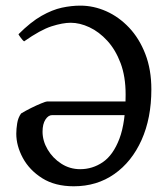

<svg xmlns="http://www.w3.org/2000/svg" viewBox="-20 -650 595 685"><path d="M520 -331.1Q520 -228.5 485.1 -150.6Q450.2 -72.8 387.9 -29.1Q325.7 14.6 243.2 14.6Q176.3 14.6 130.6 -14.2Q85 -43 61.5 -86.4Q38.1 -129.9 38.1 -172.9Q38.1 -189.9 41.3 -210Q44.4 -230 55.2 -245.1Q70.3 -254.4 90.3 -264.4Q110.4 -274.4 127.2 -281.2Q144 -288.1 148.4 -288.1H440.9V-239.3H166Q152.3 -239.3 142.1 -223.4Q131.8 -207.5 131.8 -180.2Q131.8 -147.5 149.9 -116.7Q168 -85.9 198.5 -66.2Q229 -46.4 266.1 -46.4Q310.1 -46.4 346.9 -71.5Q383.8 -96.7 406 -155Q428.2 -213.4 428.2 -313Q428.2 -377 410.2 -424.8Q392.1 -472.7 362.8 -504.6Q333.5 -536.6 299.1 -552.7Q264.6 -568.8 232.4 -568.8Q203.6 -568.8 164.1 -556.2Q124.5 -543.5 65.9 -502.4Q61.5 -505.4 54.4 -514.9Q47.4 -524.4 45.9 -527.8Q89.8 -571.8 128.2 -593.5Q166.5 -615.2 200.7 -622.6Q234.9 -629.9 266.6 -629.9Q314 -629.9 359.1 -609.9Q404.3 -589.8 440.7 -551.3Q477.1 -512.7 498.5 -457.3Q520 -401.9 520 -331.1Z"/></svg>

Font: Gentium Book Plus
Style: Regular
Weight: 400
Designer: Victor Gaultney, Annie Olsen, Iska Routamaa, Becca Hirsbrunner
Foundry: SIL International
Version: Version 6.101